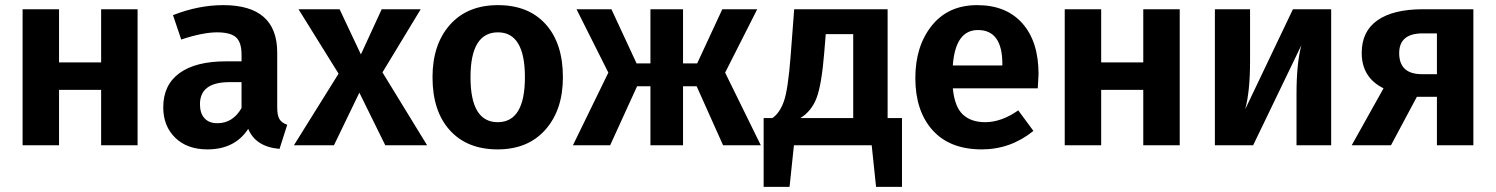

<svg xmlns="http://www.w3.org/2000/svg" viewBox="-20 -566 5829 748"><path d="M374 0V-216H210V0H68V-530H210V-323H374V-530H516V0Z M1060 -147Q1060 -116 1069 -101.5Q1078 -87 1099 -80L1069 14Q976 6 947 -64Q895 16 788 16Q709 16 662.5 -29.5Q616 -75 616 -148Q616 -235 679 -281Q742 -327 860 -327H921V-353Q921 -402 899 -421Q877 -440 826 -440Q770 -440 686 -412L654 -507Q753 -546 850 -546Q1060 -546 1060 -361ZM827 -86Q887 -86 921 -145V-246H874Q759 -246 759 -160Q759 -125 776.5 -105.5Q794 -86 827 -86Z M1470 -284 1644 0H1481L1380 -205L1281 0H1125L1299 -279L1143 -530H1303L1386 -354L1467 -530H1619Z M2173 -265Q2173 -138 2105 -61Q2037 16 1919 16Q1800 16 1732.5 -58.5Q1665 -133 1665 -265Q1665 -393 1733 -469.5Q1801 -546 1920 -546Q2039 -546 2106 -471.5Q2173 -397 2173 -265ZM1920 -440Q1813 -440 1813 -265Q1813 -90 1919 -90Q2025 -90 2025 -265Q2025 -440 1920 -440Z M2930 -530 2805 -283 2944 0H2797L2694 -230H2641V0H2514V-230H2462L2357 0H2212L2350 -283L2226 -530H2362L2460 -319H2514V-530H2641V-319H2696L2794 -530Z M3438 -106H3494V162H3393L3376 0H3073L3056 162H2955V-106H2989Q3018 -126 3034 -171.5Q3050 -217 3060 -346L3074 -530H3438ZM3304 -106V-433H3197L3191 -360Q3181 -237 3161.5 -185Q3142 -133 3098 -106Z M4026 -277Q4026 -267 4023 -222H3692Q3699 -150 3731 -120Q3763 -90 3818 -90Q3881 -90 3947 -136L4006 -56Q3917 16 3805 16Q3680 16 3613 -59Q3546 -134 3546 -262Q3546 -386 3610 -466Q3674 -546 3787 -546Q3900 -546 3963 -475Q4026 -404 4026 -277ZM3885 -311V-317Q3885 -449 3790 -449Q3702 -449 3692 -311Z M4434 0V-216H4270V0H4128V-530H4270V-323H4434V-530H4576V0Z M5166 -530V0H5031V-201Q5031 -320 5050 -390L4862 0H4713V-530H4850V-327Q4850 -210 4831 -140L5017 -530Z M5524 -530H5720V0H5578V-189H5500L5399 0H5246L5370 -222Q5285 -264 5285 -360Q5285 -444 5346.5 -487Q5408 -530 5524 -530ZM5520 -277H5578V-436H5523Q5431 -436 5431 -359Q5431 -277 5520 -277Z"/></svg>

Font: FiraGO SemiBold
Style: Regular
Weight: 600
Designer: bBox Type
Foundry: bBox Type GmbH
Version: Version 1.001;PS 001.001;hotconv 1.0.88;makeotf.lib2.5.64775